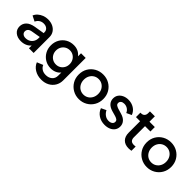

<svg xmlns="http://www.w3.org/2000/svg" viewBox="163 -1782 3119 3119"><g transform="rotate(45 1723.0 -222.5)"><path d="M228 12Q284 12 329 -7.5Q374 -27 404 -63V0H512V-364Q512 -420 484 -462.5Q456 -505 407 -529Q358 -553 294 -553Q243 -553 197.5 -535.5Q152 -518 118.5 -488Q85 -458 69 -418L163 -371Q179 -409 212.5 -432Q246 -455 291 -455Q340 -455 369.5 -429.5Q399 -404 399 -364V-343L227 -315Q133 -299 88.5 -253.5Q44 -208 44 -143Q44 -73 95 -30.5Q146 12 228 12ZM162 -147Q162 -179 183 -200Q204 -221 249 -228L399 -254V-225Q399 -184 379.5 -150Q360 -116 326 -96.5Q292 -77 246 -77Q209 -77 185.5 -96.5Q162 -116 162 -147Z M905 220Q982 220 1041 188.5Q1100 157 1133.5 101.5Q1167 46 1167 -25V-541H1060V-471Q996 -553 885 -553Q809 -553 749.5 -518Q690 -483 656 -422.5Q622 -362 622 -286Q622 -210 656.5 -149.5Q691 -89 750.5 -53.5Q810 -18 886 -18Q938 -18 982 -37.5Q1026 -57 1055 -94V-25Q1055 42 1012 78.5Q969 115 904 115Q849 115 811.5 90Q774 65 760 27L656 70Q682 137 749 178.5Q816 220 905 220ZM899 -123Q853 -123 817 -144.5Q781 -166 760.5 -203Q740 -240 740 -285Q740 -331 760.5 -368Q781 -405 817 -426.5Q853 -448 899 -448Q943 -448 978.5 -426.5Q1014 -405 1034.5 -368Q1055 -331 1055 -285Q1055 -239 1034.5 -202.5Q1014 -166 979 -144.5Q944 -123 899 -123Z M1560 12Q1638 12 1702 -24.5Q1766 -61 1804 -125Q1842 -189 1842 -271Q1842 -353 1804.5 -416.5Q1767 -480 1703 -516.5Q1639 -553 1560 -553Q1481 -553 1416.5 -516.5Q1352 -480 1314.5 -416.5Q1277 -353 1277 -271Q1277 -190 1315 -126Q1353 -62 1417.5 -25Q1482 12 1560 12ZM1560 -93Q1513 -93 1475.5 -116Q1438 -139 1416.5 -179.5Q1395 -220 1395 -271Q1395 -322 1416.5 -362Q1438 -402 1475.5 -425Q1513 -448 1560 -448Q1607 -448 1644.5 -425Q1682 -402 1703.5 -362Q1725 -322 1725 -271Q1725 -220 1703.5 -179.5Q1682 -139 1644.5 -116Q1607 -93 1560 -93Z M2152 12Q2212 12 2257.5 -8.5Q2303 -29 2328 -65.5Q2353 -102 2353 -150Q2353 -206 2317 -246.5Q2281 -287 2214 -306L2126 -332Q2101 -340 2079 -354Q2057 -368 2057 -396Q2057 -425 2079 -442Q2101 -459 2138 -459Q2181 -459 2215.5 -436Q2250 -413 2266 -374L2353 -415Q2329 -480 2271 -516.5Q2213 -553 2139 -553Q2084 -553 2040 -532.5Q1996 -512 1971 -476Q1946 -440 1946 -391Q1946 -336 1980.5 -296Q2015 -256 2085 -236L2170 -212Q2196 -205 2219 -190.5Q2242 -176 2242 -147Q2242 -116 2217 -98Q2192 -80 2152 -80Q2105 -80 2066.5 -107Q2028 -134 2006 -180L1919 -139Q1944 -70 2006.5 -29Q2069 12 2152 12Z M2698 6Q2712 6 2729 4Q2746 2 2759 0V-97Q2740 -94 2722 -94Q2673 -94 2652.5 -117.5Q2632 -141 2632 -182V-439H2755V-541H2632V-665H2519V-623Q2519 -585 2498 -563Q2477 -541 2439 -541H2424V-439H2519V-177Q2519 -90 2566 -42Q2613 6 2698 6Z M3120 12Q3198 12 3262 -24.5Q3326 -61 3364 -125Q3402 -189 3402 -271Q3402 -353 3364.5 -416.5Q3327 -480 3263 -516.5Q3199 -553 3120 -553Q3041 -553 2976.5 -516.5Q2912 -480 2874.5 -416.5Q2837 -353 2837 -271Q2837 -190 2875 -126Q2913 -62 2977.5 -25Q3042 12 3120 12ZM3120 -93Q3073 -93 3035.5 -116Q2998 -139 2976.5 -179.5Q2955 -220 2955 -271Q2955 -322 2976.5 -362Q2998 -402 3035.5 -425Q3073 -448 3120 -448Q3167 -448 3204.5 -425Q3242 -402 3263.5 -362Q3285 -322 3285 -271Q3285 -220 3263.5 -179.5Q3242 -139 3204.5 -116Q3167 -93 3120 -93Z"/></g></svg>

Font: Custom Plus Jakarta Sans SemiBold
Style: Regular
Weight: 600
Designer: Gumpita Rahayu & FullSphere
Foundry: Tokotype & FullSphere
Version: Version 1.001;hotconv 1.0.117;makeotfexe 2.5.65602